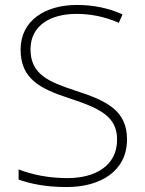

<svg xmlns="http://www.w3.org/2000/svg" viewBox="-20 -744 584 774"><path d="M492 -182C492 -299 410 -338 283 -379C177 -414 103 -444 103 -545C103 -643 186 -688 288 -688C343 -688 400 -678 459 -652L474 -686C416 -712 356 -724 290 -724C163 -724 63 -662 63 -544C63 -426 142 -386 259 -348C383 -307 452 -275 452 -181C452 -75 363 -26 252 -26C172 -26 107 -41 55 -61V-20C102 -4 160 10 249 10C385 10 492 -54 492 -182Z"/></svg>

Font: Noto Sans Thai Looped ExtraLight
Style: Regular
Weight: 200
Designer: Sasikarn Vongin, Ben Mitchell
Foundry: The Fontpad Ltd
Version: Version 1.001